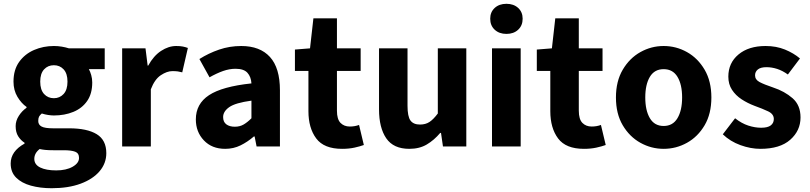

<svg xmlns="http://www.w3.org/2000/svg" viewBox="-20 -763 4219 1000"><path d="M249 217.3Q189.5 217.3 140.9 203.9Q92.3 190.4 64 162.1Q35.6 133.8 35.6 88.4Q35.6 24.9 107.9 -15.1V-19.5Q87.9 -32.2 74.7 -53.2Q61.5 -74.2 61.5 -106Q61.5 -133.8 77.9 -159.4Q94.2 -185.1 118.2 -201.7V-206.1Q91.3 -224.6 70.8 -258.8Q50.3 -293 50.3 -337.9Q50.3 -399.4 79.8 -440.7Q109.4 -481.9 157.5 -502.7Q205.6 -523.4 260.7 -523.4Q281.7 -523.4 302 -520Q322.3 -516.6 338.9 -511.2H525.4V-402.8H442.9Q449.7 -390.6 455.1 -372.1Q460.4 -353.5 460.4 -333.5Q460.4 -274.9 433.8 -236.8Q407.2 -198.7 361.8 -180.2Q316.4 -161.6 260.7 -161.6Q247.1 -161.6 231 -164.1Q214.8 -166.5 197.8 -171.9Q187.5 -163.6 183.3 -155.3Q179.2 -147 179.2 -132.8Q179.2 -113.3 196.5 -104Q213.9 -94.7 256.3 -94.7H339.8Q433.6 -94.7 483.6 -64.2Q533.7 -33.7 533.7 34.7Q533.7 87.4 498.8 128.7Q463.9 169.9 400.1 193.6Q336.4 217.3 249 217.3ZM260.7 -251.5Q291 -251.5 311.3 -273.4Q331.5 -295.4 331.5 -337.9Q331.5 -379.9 311.5 -401.6Q291.5 -423.3 260.7 -423.3Q229.5 -423.3 209.5 -401.6Q189.5 -379.9 189.5 -337.9Q189.5 -295.4 209.5 -273.4Q229.5 -251.5 260.7 -251.5ZM272.9 124.5Q324.7 124.5 358.2 105.5Q391.6 86.4 391.6 59.6Q391.6 34.7 371.3 27.1Q351.1 19.5 313 19.5H258.3Q232.4 19.5 215.8 17.8Q199.2 16.1 186.5 13.2Q158.7 34.7 158.7 64.5Q158.7 94.2 189.5 109.4Q220.2 124.5 272.9 124.5Z M616.2 0V-511.2H737.8L749 -421.4H752Q779.8 -472.2 818.8 -497.8Q857.9 -523.4 897.5 -523.4Q918.9 -523.4 932.9 -520.5Q946.8 -517.6 958.5 -513.2L929.2 -386.2Q916.5 -389.6 905.8 -391.1Q895 -392.6 877.9 -392.6Q849.6 -392.6 817.6 -371.3Q785.6 -350.1 765.6 -297.9V0Z M1152.8 12.2Q1083.5 12.2 1041.7 -32Q1000 -76.2 1000 -141.1Q1000 -222.2 1068.6 -267.3Q1137.2 -312.5 1289.6 -328.6Q1287.6 -362.8 1268.8 -383.8Q1250 -404.8 1207 -404.8Q1174.8 -404.8 1141.6 -393.1Q1108.4 -381.3 1071.3 -360.4L1018.6 -455.6Q1066.4 -485.8 1121.1 -504.6Q1175.8 -523.4 1236.3 -523.4Q1334 -523.4 1386 -466.3Q1438 -409.2 1438 -292.5V0H1316.4L1306.2 -52.2H1302.2Q1269.5 -23.9 1232.9 -5.9Q1196.3 12.2 1152.8 12.2ZM1203.1 -103Q1229 -103 1248.8 -114.5Q1268.6 -126 1289.6 -147V-238.8Q1206.1 -227.5 1174.1 -205.1Q1142.1 -182.6 1142.1 -153.3Q1142.1 -127.9 1158.7 -115.5Q1175.3 -103 1203.1 -103Z M1761.7 12.2Q1667.5 12.2 1627 -42Q1586.4 -96.2 1586.4 -184.1V-393.6H1516.1V-504.9L1594.7 -511.2L1612.3 -667.5H1734.9V-511.2H1858.4V-393.6H1734.9V-186.5Q1734.9 -142.1 1753.4 -123Q1772 -104 1801.8 -104Q1828.1 -104 1850.1 -112.3L1875 -7.8Q1855 -0.5 1826.2 5.9Q1797.4 12.2 1761.7 12.2Z M2111.8 12.2Q2029.3 12.2 1991.7 -42.7Q1954.1 -97.7 1954.1 -193.4V-511.2H2102.5V-211.9Q2102.5 -156.2 2117.9 -135.3Q2133.3 -114.3 2167.5 -114.3Q2196.3 -114.3 2216.8 -127.7Q2237.3 -141.1 2260.3 -171.9V-511.2H2408.7V0H2287.1L2276.9 -70.8H2272.9Q2241.2 -33.2 2202.9 -10.5Q2164.6 12.2 2111.8 12.2Z M2542.5 0V-511.2H2691.9V0ZM2617.7 -586.4Q2580.1 -586.4 2556.6 -608.2Q2533.2 -629.9 2533.2 -665.5Q2533.2 -700.2 2556.6 -721.7Q2580.1 -743.2 2617.7 -743.2Q2655.3 -743.2 2678.7 -721.7Q2702.1 -700.2 2702.1 -665.5Q2702.1 -629.9 2678.7 -608.2Q2655.3 -586.4 2617.7 -586.4Z M3021.5 12.2Q2927.2 12.2 2886.7 -42Q2846.2 -96.2 2846.2 -184.1V-393.6H2775.9V-504.9L2854.5 -511.2L2872.1 -667.5H2994.6V-511.2H3118.2V-393.6H2994.6V-186.5Q2994.6 -142.1 3013.2 -123Q3031.7 -104 3061.5 -104Q3087.9 -104 3109.9 -112.3L3134.8 -7.8Q3114.7 -0.5 3085.9 5.9Q3057.1 12.2 3021.5 12.2Z M3436.5 12.2Q3372.1 12.2 3315.4 -19.3Q3258.8 -50.8 3223.4 -110.6Q3188 -170.4 3188 -255.4Q3188 -339.8 3223.4 -399.9Q3258.8 -460 3315.4 -491.7Q3372.1 -523.4 3436.5 -523.4Q3501.5 -523.4 3558.1 -491.7Q3614.7 -460 3649.9 -399.9Q3685.1 -339.8 3685.1 -255.4Q3685.1 -170.4 3649.9 -110.6Q3614.7 -50.8 3558.1 -19.3Q3501.5 12.2 3436.5 12.2ZM3436.5 -106.9Q3484.4 -106.9 3508.5 -147.5Q3532.7 -188 3532.7 -255.4Q3532.7 -322.8 3508.5 -362.8Q3484.4 -402.8 3436.5 -402.8Q3388.7 -402.8 3364.7 -362.8Q3340.8 -322.8 3340.8 -255.4Q3340.8 -188 3364.7 -147.5Q3388.7 -106.9 3436.5 -106.9Z M3940.4 12.2Q3889.6 12.2 3836.4 -7.1Q3783.2 -26.4 3744.6 -63.5L3808.6 -147Q3842.8 -120.1 3877.4 -108.9Q3912.1 -97.7 3944.3 -97.7Q3978.5 -97.7 3994.4 -109.9Q4010.3 -122.1 4010.3 -143.1Q4010.3 -168.9 3981 -182.9Q3951.7 -196.8 3909.7 -211.9Q3873.5 -225.6 3842.5 -245.8Q3811.5 -266.1 3792.5 -295.2Q3773.4 -324.2 3773.4 -363.8Q3773.4 -435.1 3826.2 -479.2Q3878.9 -523.4 3967.3 -523.4Q4022.9 -523.4 4068.4 -504.9Q4113.8 -486.3 4146.5 -458.5L4083.5 -375Q4055.7 -395 4027.6 -404.1Q3999.5 -413.1 3972.2 -413.1Q3941.4 -413.1 3927 -401.1Q3912.6 -389.2 3912.6 -370.6Q3912.6 -348.1 3936 -335.7Q3959.5 -323.2 4007.3 -307.1Q4066.4 -287.6 4107.9 -251.5Q4149.4 -215.3 4149.4 -151.4Q4149.4 -82.5 4095.9 -35.2Q4042.5 12.2 3940.4 12.2Z"/></svg>

Font: Akatab Black
Style: Regular
Weight: 900
Designer: SIL Global
Foundry: SIL Global
Version: Version 4.000